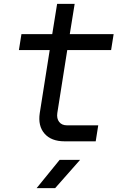

<svg xmlns="http://www.w3.org/2000/svg" viewBox="-20 -725 640 985"><path d="M311 0Q243 0 208.5 -39.5Q174 -79 184 -145L235 -468H77L90 -550H248L273 -705H363L338 -550H563L550 -468H325L274 -145Q270 -117 283.5 -99.5Q297 -82 324 -82H484L471 0ZM168 240 286 95H391L263 240Z"/></svg>

Font: JetBrains Mono NL
Style: Italic
Weight: 400
Italic angle: -9°
Monospace: yes
Designer: Philipp Nurullin, Konstantin Bulenkov
Foundry: JetBrains
Version: Version 2.305; ttfautohint (v1.8.4.7-5d5b)